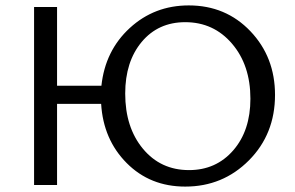

<svg xmlns="http://www.w3.org/2000/svg" viewBox="-20 -684 1092 710"><path d="M678 -664Q815 -664 906 -568.5Q997 -473 997 -333Q997 -188 900.5 -91Q804 6 665 6Q535 6 448.5 -81Q362 -168 354 -300H191V0H106V-658H191V-367H355Q369 -497 460 -580.5Q551 -664 678 -664ZM679 -55Q779 -55 842.5 -128Q906 -201 906 -319Q906 -443 838 -522.5Q770 -602 665 -602Q565 -602 504 -529Q443 -456 443 -338Q443 -213 508.5 -134Q574 -55 679 -55Z"/></svg>

Font: EauTestText Medium
Style: Regular
Weight: 500
Designer: Christian Thalmann (Catharsis Fonts)
Version: Version 0.001;PS 000.001;hotconv 1.0.88;makeotf.lib2.5.64775